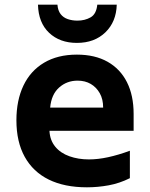

<svg xmlns="http://www.w3.org/2000/svg" viewBox="-20 -789 640 819"><path d="M351 10Q255 10 188 -23Q121 -56 85.5 -120Q50 -184 50 -276Q50 -361 80 -424Q110 -487 168 -521.5Q226 -556 308 -556Q385 -556 439 -525.5Q493 -495 521.5 -438.5Q550 -382 550 -303V-231H191Q193 -191 215.5 -163.5Q238 -136 276 -122.5Q314 -109 359 -109Q398 -109 441.5 -118.5Q485 -128 534 -146V-29Q490 -7 443.5 1.5Q397 10 351 10ZM420 -330Q420 -366 405.5 -391.5Q391 -417 367 -431Q343 -445 311 -445Q265 -445 232 -415.5Q199 -386 194 -330ZM308 -606Q235 -606 189.5 -649Q144 -692 142 -769H225Q227 -744 238.5 -729Q250 -714 269 -707.5Q288 -701 310 -701Q342 -701 366.5 -715Q391 -729 395 -769H478Q476 -696 429.5 -651Q383 -606 308 -606Z"/></svg>

Font: Noto Sans Mono
Style: Bold
Weight: 700
Designer: Monotype Design Team
Foundry: Monotype Imaging Inc.
Version: Version 2.014